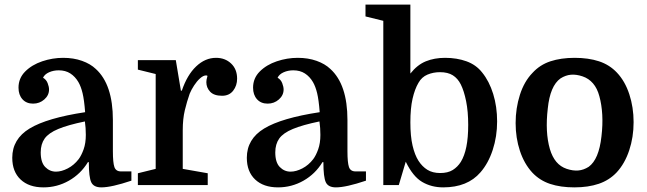

<svg xmlns="http://www.w3.org/2000/svg" viewBox="-20 -800 2799 830"><path d="M33 -118Q33 -199 108 -244.5Q183 -290 348 -315Q344 -368 337 -397Q330 -426 319 -445Q305 -469 284 -482.5Q263 -496 234 -496Q211 -496 192 -487.5Q173 -479 166 -464Q180 -456 186 -440.5Q192 -425 192 -413Q192 -388 171.5 -370Q151 -352 123 -352Q94 -352 77 -371Q60 -390 60 -421Q60 -462 89 -491Q118 -520 162.5 -535Q207 -550 253 -550Q298 -550 334.5 -537Q371 -524 394 -502Q468 -435 468 -281V-146Q468 -97 474.5 -78Q481 -59 503 -59H548V-19Q462 10 418 10Q385 10 374.5 -12Q364 -34 364 -99H360Q329 -48 278 -19Q227 10 168 10Q105 10 69 -24Q33 -58 33 -118ZM222 -58Q246 -58 273 -72Q300 -86 320 -112Q332 -128 341.5 -154.5Q351 -181 351 -217Q351 -231 350 -246.5Q349 -262 347 -275Q274 -260 232 -242.5Q190 -225 173 -201Q156 -177 156 -141Q156 -98 175.5 -78Q195 -58 222 -58Z M877 -472Q876 -473 874 -473.5Q872 -474 871 -474Q859 -474 845 -461.5Q831 -449 819 -430.5Q807 -412 800 -395Q788 -361 779 -323.5Q770 -286 770 -237V-70L878 -51V0H576V-51L653 -70V-480L576 -499V-540H740L762 -408H766Q789 -476 828 -513Q867 -550 914 -550Q953 -550 979 -525.5Q1005 -501 1005 -460Q1005 -430 988 -408Q971 -386 940 -386Q905 -386 888.5 -403.5Q872 -421 872 -445Q872 -452 873 -456Q874 -460 877 -472Z M1047 -118Q1047 -199 1122 -244.5Q1197 -290 1362 -315Q1358 -368 1351 -397Q1344 -426 1333 -445Q1319 -469 1298 -482.5Q1277 -496 1248 -496Q1225 -496 1206 -487.5Q1187 -479 1180 -464Q1194 -456 1200 -440.5Q1206 -425 1206 -413Q1206 -388 1185.5 -370Q1165 -352 1137 -352Q1108 -352 1091 -371Q1074 -390 1074 -421Q1074 -462 1103 -491Q1132 -520 1176.5 -535Q1221 -550 1267 -550Q1312 -550 1348.5 -537Q1385 -524 1408 -502Q1482 -435 1482 -281V-146Q1482 -97 1488.5 -78Q1495 -59 1517 -59H1562V-19Q1476 10 1432 10Q1399 10 1388.5 -12Q1378 -34 1378 -99H1374Q1343 -48 1292 -19Q1241 10 1182 10Q1119 10 1083 -24Q1047 -58 1047 -118ZM1236 -58Q1260 -58 1287 -72Q1314 -86 1334 -112Q1346 -128 1355.5 -154.5Q1365 -181 1365 -217Q1365 -231 1364 -246.5Q1363 -262 1361 -275Q1288 -260 1246 -242.5Q1204 -225 1187 -201Q1170 -177 1170 -141Q1170 -98 1189.5 -78Q1209 -58 1236 -58Z M2129 -275Q2129 -210 2110 -152Q2091 -94 2057 -55Q2001 10 1896 10Q1845 10 1805 -13.5Q1765 -37 1734 -101L1704 0H1637V-710L1560 -729V-780H1754V-482Q1784 -520 1821 -535Q1858 -550 1904 -550Q1955 -550 1996.5 -535Q2038 -520 2064 -487Q2095 -449 2112 -394Q2129 -339 2129 -275ZM1754 -271Q1754 -211 1763.5 -170.5Q1773 -130 1789 -105Q1805 -80 1827.5 -66Q1850 -52 1883 -52Q1916 -52 1937 -65Q1958 -78 1972 -100Q1988 -126 1996 -165.5Q2004 -205 2004 -260Q2004 -318 1995 -362.5Q1986 -407 1972 -435Q1959 -461 1937.5 -474.5Q1916 -488 1882 -488Q1853 -488 1828 -477.5Q1803 -467 1789 -442Q1773 -415 1763.5 -373.5Q1754 -332 1754 -271Z M2719 -272Q2719 -207 2700 -150Q2681 -93 2646 -55Q2614 -21 2568.5 -5.5Q2523 10 2463 10Q2403 10 2358 -5Q2313 -20 2281 -54Q2246 -92 2227.5 -148Q2209 -204 2209 -268Q2209 -332 2227.5 -390Q2246 -448 2282 -485Q2314 -520 2359.5 -535Q2405 -550 2464 -550Q2524 -550 2569.5 -535Q2615 -520 2647 -486Q2682 -449 2700.5 -392.5Q2719 -336 2719 -272ZM2357 -156Q2367 -122 2385 -100.5Q2403 -79 2430 -70Q2457 -61 2480 -63Q2503 -65 2525 -79Q2569 -111 2580 -210Q2586 -260 2583.5 -304Q2581 -348 2571 -384Q2562 -418 2543.5 -439.5Q2525 -461 2498 -470Q2471 -479 2448 -477Q2425 -475 2403 -461Q2358 -429 2348 -331Q2336 -229 2357 -156Z"/></svg>

Font: Domine SemiBold
Style: Regular
Weight: 600
Designer: Pablo Impallari, Rodrigo Fuenzalida, Brenda Gallo
Foundry: Pablo Impallari, Rodrigo Fuenzalida, Brenda Gallo
Version: Version 2.000